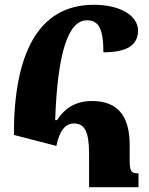

<svg xmlns="http://www.w3.org/2000/svg" viewBox="-20 -784 624 804"><path d="M216 -173C229 -238 255 -267 289 -267C333 -267 353 -236 353 -140V0H560V-58C527 -58 523 -68 523 -118V-177C523 -303 469 -361 365 -361C299 -361 252 -333 219 -281H211C221 -565 266 -699 344 -699C393 -699 413 -664 413 -565C510 -565 558 -594 558 -656C558 -717 486 -764 373 -764C139 -764 38 -558 38 -219Z"/></svg>

Font: Noto Serif Armenian Extra
Style: Regular
Weight: 800
Designer: Monotype Design Team
Foundry: Monotype Imaging Inc.
Version: Version 1.901